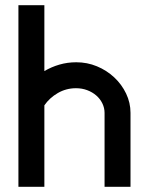

<svg xmlns="http://www.w3.org/2000/svg" viewBox="-20 -720 563 740"><path d="M483 0H383V-285Q383 -304 374.5 -321.5Q366 -339 351 -352Q336 -365 316 -372.5Q296 -380 273 -380Q235 -380 203 -361.5Q171 -343 151 -314V0H51V-700H151V-446Q178 -462 209 -471Q240 -480 274 -480Q316 -480 353.5 -464.5Q391 -449 420 -422Q449 -395 466 -359.5Q483 -324 483 -285Z"/></svg>

Font: Railway
Style: Regular
Weight: 400
Version: 1.000